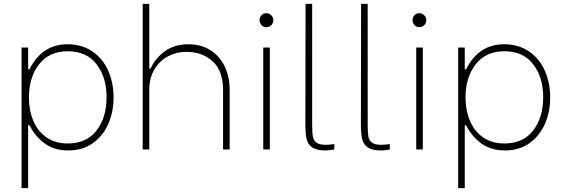

<svg xmlns="http://www.w3.org/2000/svg" viewBox="-20 -770 2912 989"><path d="M132 -125H125V199H91V-525H125V-413H132Q196 -542 328 -542Q402 -542 456 -505Q510 -468 537.5 -405.5Q565 -343 565 -268Q565 -193 537.5 -131Q510 -69 457.5 -32Q405 5 332 5Q260 5 210.5 -31Q161 -67 132 -125ZM529 -269Q529 -372 477.5 -439Q426 -506 329 -506Q234 -506 181.5 -439Q129 -372 129 -268Q129 -201 152 -147Q175 -93 220 -62Q265 -31 329 -31Q426 -31 477.5 -98Q529 -165 529 -269Z M715 -750H749V-417H756Q779 -469 828.5 -505.5Q878 -542 951 -542Q1015 -542 1063 -512Q1111 -482 1137 -428.5Q1163 -375 1163 -306V0H1129V-306Q1129 -405 1075.5 -454Q1022 -503 939 -503Q890 -503 846.5 -480.5Q803 -458 776 -413.5Q749 -369 749 -306V0H715Z M1336 -525H1370V0H1336ZM1317 -666Q1317 -681 1327 -691.5Q1337 -702 1352 -702Q1367 -702 1377.5 -691Q1388 -680 1388 -666Q1388 -651 1377.5 -640.5Q1367 -630 1352 -630Q1337 -630 1327 -640.5Q1317 -651 1317 -666Z M1553 -127 1554 -750H1588V-127Q1588 -87 1591.5 -67Q1595 -47 1610 -35.5Q1625 -24 1658 -24Q1676 -24 1702 -28V0Q1680 5 1656 5Q1611 5 1588.5 -10.5Q1566 -26 1559.5 -53.5Q1553 -81 1553 -127Z M1839 -127 1840 -750H1874V-127Q1874 -87 1877.5 -67Q1881 -47 1896 -35.5Q1911 -24 1944 -24Q1962 -24 1988 -28V0Q1966 5 1942 5Q1897 5 1874.5 -10.5Q1852 -26 1845.5 -53.5Q1839 -81 1839 -127Z M2124 -525H2158V0H2124ZM2105 -666Q2105 -681 2115 -691.5Q2125 -702 2140 -702Q2155 -702 2165.5 -691Q2176 -680 2176 -666Q2176 -651 2165.5 -640.5Q2155 -630 2140 -630Q2125 -630 2115 -640.5Q2105 -651 2105 -666Z M2381 -125H2374V199H2340V-525H2374V-413H2381Q2445 -542 2577 -542Q2651 -542 2705 -505Q2759 -468 2786.5 -405.5Q2814 -343 2814 -268Q2814 -193 2786.5 -131Q2759 -69 2706.5 -32Q2654 5 2581 5Q2509 5 2459.5 -31Q2410 -67 2381 -125ZM2778 -269Q2778 -372 2726.5 -439Q2675 -506 2578 -506Q2483 -506 2430.5 -439Q2378 -372 2378 -268Q2378 -201 2401 -147Q2424 -93 2469 -62Q2514 -31 2578 -31Q2675 -31 2726.5 -98Q2778 -165 2778 -269Z"/></svg>

Font: Be Vietnam Thin
Style: Regular
Weight: 100
Designer: Gabriel Lam
Foundry: TypeRant
Version: Version 4.000